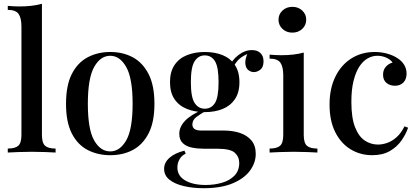

<svg xmlns="http://www.w3.org/2000/svg" viewBox="-20 -804 2203 1012"><path d="M201 -784V-93Q201 -51 217.5 -36Q234 -21 273 -21V0Q256 -1 220 -2.5Q184 -4 148 -4Q112 -4 75.5 -2.5Q39 -1 21 0V-21Q60 -21 76.5 -36Q93 -51 93 -93V-664Q93 -709 78 -730.5Q63 -752 21 -752V-773Q53 -770 83 -770Q116 -770 146 -773.5Q176 -777 201 -784Z M561 -530Q628 -530 680 -502Q732 -474 763 -414Q794 -354 794 -257Q794 -160 763 -100.5Q732 -41 680 -13.5Q628 14 561 14Q495 14 442 -13.5Q389 -41 358.5 -100.5Q328 -160 328 -257Q328 -354 358.5 -414Q389 -474 442 -502Q495 -530 561 -530ZM561 -510Q509 -510 476 -450.5Q443 -391 443 -257Q443 -123 476 -64.5Q509 -6 561 -6Q612 -6 645.5 -64.5Q679 -123 679 -257Q679 -391 645.5 -450.5Q612 -510 561 -510Z M1053 188Q997 188 949.5 177Q902 166 873.5 143.5Q845 121 845 86Q845 53 873 28Q901 3 952 -10L959 6Q938 15 926.5 35Q915 55 915 79Q915 123 956 147Q997 171 1064 171Q1109 171 1149.5 159.5Q1190 148 1215.5 122Q1241 96 1241 55Q1241 23 1218 1.5Q1195 -20 1127 -20H1057Q1022 -20 992 -26Q962 -32 943.5 -49.5Q925 -67 925 -99Q925 -135 955 -167Q985 -199 1056 -230L1068 -221Q1039 -205 1016.5 -188.5Q994 -172 994 -148Q994 -116 1040 -116H1159Q1206 -116 1244 -103.5Q1282 -91 1305 -64Q1328 -37 1328 7Q1328 54 1297.5 95.5Q1267 137 1206 162.5Q1145 188 1053 188ZM1059 -213Q1008 -213 966 -229.5Q924 -246 900 -281Q876 -316 876 -371Q876 -426 900 -461.5Q924 -497 966 -513.5Q1008 -530 1059 -530Q1112 -530 1153 -513.5Q1194 -497 1218 -461.5Q1242 -426 1242 -371Q1242 -316 1218 -281Q1194 -246 1153 -229.5Q1112 -213 1059 -213ZM1059 -231Q1094 -231 1113 -261Q1132 -291 1132 -371Q1132 -451 1113 -481.5Q1094 -512 1059 -512Q1026 -512 1006 -481.5Q986 -451 986 -371Q986 -291 1006 -261Q1026 -231 1059 -231ZM1207 -446 1189 -453Q1203 -488 1237 -514Q1271 -540 1308 -540Q1336 -540 1352.5 -524.5Q1369 -509 1369 -481Q1369 -450 1352.5 -437Q1336 -424 1318 -424Q1302 -424 1288.5 -435Q1275 -446 1273 -469.5Q1271 -493 1288 -530L1299 -526Q1259 -510 1240.5 -492.5Q1222 -475 1207 -446Z M1521 -768Q1552 -768 1573 -748.5Q1594 -729 1594 -700Q1594 -671 1573 -651.5Q1552 -632 1521 -632Q1490 -632 1469 -651.5Q1448 -671 1448 -700Q1448 -729 1469 -748.5Q1490 -768 1521 -768ZM1581 -527V-93Q1581 -51 1597.5 -36Q1614 -21 1653 -21V0Q1636 -1 1600.5 -2.5Q1565 -4 1528 -4Q1493 -4 1456 -2.5Q1419 -1 1401 0V-21Q1440 -21 1456.5 -36Q1473 -51 1473 -93V-407Q1473 -452 1458 -473.5Q1443 -495 1401 -495V-516Q1433 -513 1463 -513Q1497 -513 1526.5 -516.5Q1556 -520 1581 -527Z M1955 -530Q1989 -530 2020 -521.5Q2051 -513 2074 -498Q2098 -483 2110.5 -462Q2123 -441 2123 -416Q2123 -386 2106 -369Q2089 -352 2062 -352Q2035 -352 2017 -367Q1999 -382 1999 -410Q1999 -436 2014 -452.5Q2029 -469 2049 -474Q2040 -489 2017.5 -499.5Q1995 -510 1969 -510Q1942 -510 1917.5 -496Q1893 -482 1874 -453Q1855 -424 1843.5 -378Q1832 -332 1832 -267Q1832 -183 1851.5 -133.5Q1871 -84 1903 -63Q1935 -42 1972 -42Q1996 -42 2021.5 -51Q2047 -60 2070.5 -81Q2094 -102 2112 -138L2131 -131Q2120 -98 2096.5 -64Q2073 -30 2035 -8Q1997 14 1942 14Q1879 14 1828 -17Q1777 -48 1747 -107.5Q1717 -167 1717 -253Q1717 -337 1747.5 -399.5Q1778 -462 1832 -496Q1886 -530 1955 -530Z"/></svg>

Font: Playfair Display Medium
Style: Regular
Weight: 500
Designer: Claus Eggers Sørensen
Foundry: Claus Eggers Sørensen
Version: Version 1.203